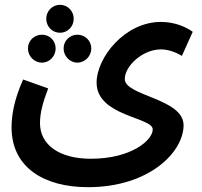

<svg xmlns="http://www.w3.org/2000/svg" viewBox="-20 -546 838 797"><path d="M229 -410C261 -410 286 -436 286 -468C286 -500 261 -526 229 -526C197 -526 172 -500 172 -468C172 -436 197 -410 229 -410ZM28 -17C28 149 163 231 345 231C601 231 742 84 742 -26C742 -138 498 -147 498 -218C498 -272 572 -341 648 -341C677 -341 709 -330 735 -314L780 -414C752 -434 706 -455 648 -455C498 -455 381 -307 381 -203C381 -63 614 -60 614 -9C614 36 525 113 357 113C226 113 146 55 146 -35C146 -76 157 -119 180 -179L76 -216C37 -129 28 -64 28 -17ZM154 -286C186 -286 211 -313 211 -345C211 -377 186 -402 154 -402C122 -402 96 -377 96 -345C96 -313 122 -286 154 -286ZM301 -286C333 -286 359 -313 359 -345C359 -377 333 -402 301 -402C270 -402 244 -377 244 -345C244 -313 270 -286 301 -286Z"/></svg>

Font: Noto Sans Arabic UI Semi
Style: Regular
Weight: 600
Designer: Nadine Chahine - Monotype Design Team
Foundry: Monotype Imaging Inc.
Version: Version 1.900